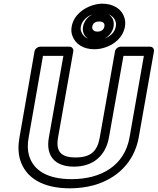

<svg xmlns="http://www.w3.org/2000/svg" viewBox="-20 -990 858 1045"><path d="M370 -15C236 -15 161 -64 138 -144C130 -171 129 -204 136 -242L214 -686H325L246 -242C228 -142 278 -83 382 -83C487 -83 555 -142 573 -242L652 -686H763L685 -242C658 -89 531 -15 370 -15ZM391 -133C310 -133 283 -167 296 -242L379 -711C381 -722 373 -736 358 -736H198C187 -736 171 -726 168 -711L86 -242C78 -198 79 -157 89 -122C119 -21 214 35 361 35C406 35 450 29 491 18C612 -16 710 -103 735 -242L818 -711C820 -722 812 -736 797 -736H636C625 -736 609 -726 606 -711L523 -242C510 -166 473 -133 391 -133ZM528 -920C574 -920 602 -898 609 -873C612 -864 612 -855 610 -845C602 -800 554 -772 502 -772C455 -772 431 -793 422 -818C419 -826 418 -835 420 -845C428 -889 476 -920 528 -920ZM370 -845C367 -827 368 -810 374 -795C389 -753 430 -722 493 -722C512 -722 532 -725 550 -731C598 -746 649 -783 660 -845C663 -862 662 -878 657 -894C644 -939 599 -970 537 -970C517 -970 499 -966 480 -960C433 -944 381 -907 370 -845ZM529 -923C483 -923 440 -891 432 -845C424 -800 457 -768 502 -768C547 -768 590 -799 598 -845C606 -891 575 -923 529 -923ZM520 -873C544 -873 551 -861 548 -845C545 -830 533 -818 510 -818C488 -818 480 -832 482 -845C485 -861 496 -873 520 -873Z"/></svg>

Font: Asimov
Style: WidOuIt
Weight: 500
Designer: Google
Version: Version 2.000980; 2014